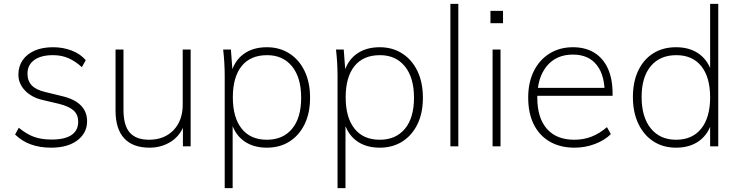

<svg xmlns="http://www.w3.org/2000/svg" viewBox="-20 -756 3819 992"><path d="M244 7Q127 7 58 -61L77 -96Q117 -63 155.5 -49Q194 -35 247 -35Q315 -35 349.5 -58.5Q384 -82 384 -127Q384 -163 361 -184.5Q338 -206 287 -219L202 -239Q144 -252 109.5 -288Q75 -324 75 -370Q75 -413 97 -445Q119 -477 159 -494.5Q199 -512 254 -512Q305 -512 350 -495Q395 -478 423 -445L403 -409Q369 -440 333.5 -455.5Q298 -471 254 -471Q191 -471 156.5 -445.5Q122 -420 122 -376Q122 -338 144 -315Q166 -292 212 -281L298 -260Q364 -245 397 -212Q430 -179 430 -130Q430 -69 380 -31Q330 7 244 7Z M753 7Q666 7 621.5 -41.5Q577 -90 577 -184V-500H618V-188Q618 -108 650.5 -71Q683 -34 750 -34Q829 -34 876.5 -83.5Q924 -133 924 -215V-500H965V0H925V-113L936 -124Q916 -59 866 -26Q816 7 753 7Z M1141 216V-362Q1141 -396 1139 -431Q1137 -466 1133 -500H1173L1181 -393L1172 -371Q1189 -440 1237.5 -476Q1286 -512 1359 -512Q1425 -512 1475.5 -479.5Q1526 -447 1554 -388.5Q1582 -330 1582 -251Q1582 -172 1554 -114.5Q1526 -57 1476 -25Q1426 7 1359 7Q1286 7 1237.5 -29.5Q1189 -66 1172 -136L1182 -141V216ZM1359 -34Q1442 -34 1489 -90.5Q1536 -147 1536 -251Q1536 -355 1489 -413Q1442 -471 1360 -471Q1274 -471 1228.5 -414.5Q1183 -358 1183 -253Q1183 -149 1228.5 -91.5Q1274 -34 1359 -34Z M1724 216V-362Q1724 -396 1722 -431Q1720 -466 1716 -500H1756L1764 -393L1755 -371Q1772 -440 1820.5 -476Q1869 -512 1942 -512Q2008 -512 2058.5 -479.5Q2109 -447 2137 -388.5Q2165 -330 2165 -251Q2165 -172 2137 -114.5Q2109 -57 2059 -25Q2009 7 1942 7Q1869 7 1820.5 -29.5Q1772 -66 1755 -136L1765 -141V216ZM1942 -34Q2025 -34 2072 -90.5Q2119 -147 2119 -251Q2119 -355 2072 -413Q2025 -471 1943 -471Q1857 -471 1811.5 -414.5Q1766 -358 1766 -253Q1766 -149 1811.5 -91.5Q1857 -34 1942 -34Z M2307 0V-736H2348V0Z M2525 0V-500H2566V0ZM2514 -700H2579V-636H2514Z M3136 -63Q3104 -31 3053.5 -12Q3003 7 2949 7Q2875 7 2821 -24Q2767 -55 2738 -113Q2709 -171 2709 -252Q2709 -330 2738 -388.5Q2767 -447 2819.5 -479.5Q2872 -512 2940 -512Q3004 -512 3050 -484Q3096 -456 3120.5 -402.5Q3145 -349 3145 -273V-261H2746L2745 -302H3123L3104 -261Q3107 -363 3064.5 -418.5Q3022 -474 2940 -474Q2854 -474 2805 -414.5Q2756 -355 2756 -252Q2756 -147 2805.5 -90.5Q2855 -34 2947 -34Q2994 -34 3035 -49.5Q3076 -65 3116 -99Z M3691 0H3649V-141L3661 -136Q3643 -66 3594.5 -29.5Q3546 7 3473 7Q3406 7 3356 -25.5Q3306 -58 3278 -117Q3250 -176 3250 -255Q3250 -333 3277.5 -391Q3305 -449 3355 -480.5Q3405 -512 3473 -512Q3546 -512 3594.5 -475.5Q3643 -439 3661 -370L3649 -364V-736H3691ZM3473 -34Q3557 -34 3603 -91.5Q3649 -149 3649 -253Q3649 -357 3603.5 -414Q3558 -471 3474 -471Q3390 -471 3342.5 -414.5Q3295 -358 3295 -255Q3295 -151 3342.5 -92.5Q3390 -34 3473 -34Z"/></svg>

Font: Muli ExtraLight
Style: Regular
Weight: 250
Designer: Vernon Adams
Foundry: Vernon Adams
Version: Version 2.100; ttfautohint (v1.8.1.43-b0c9)